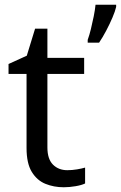

<svg xmlns="http://www.w3.org/2000/svg" viewBox="-20 -780 510 810"><path d="M264 -62Q284 -62 305 -65.5Q326 -69 339 -73V-6Q325 1 299 5.5Q273 10 249 10Q207 10 171.5 -4.5Q136 -19 114 -55Q92 -91 92 -156V-468H16V-510L93 -545L128 -659H180V-536H335V-468H180V-158Q180 -109 203.5 -85.5Q227 -62 264 -62ZM470 -751Q466 -733 454.5 -706Q443 -679 428 -650.5Q413 -622 398 -600H350V-612Q357 -631 363.5 -657.5Q370 -684 375.5 -711.5Q381 -739 383 -760H470Z"/></svg>

Font: Noto Sans Tifinagh Rhissa Ixa
Style: Regular
Weight: 400
Designer: JamraPatel
Foundry: JamraPatel LLC
Version: Version 2.006; ttfautohint (v1.8.4.7-5d5b)